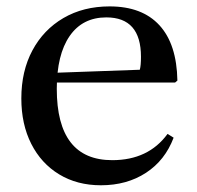

<svg xmlns="http://www.w3.org/2000/svg" viewBox="-20 -554 600 585"><path d="M287.5 10.5Q215 10.5 160.2 -22.8Q105.5 -56 75.2 -115.8Q45 -175.5 45 -254Q45 -337.5 78.8 -400.5Q112.5 -463.5 173.2 -499Q234 -534.5 314 -534.5Q413 -534.5 465.8 -477Q518.5 -419.5 520.5 -308.5L513.5 -302.5H126V-331.5L406 -341.5Q409.5 -354.5 409.5 -381Q409.5 -501 304 -501Q231.5 -501 192.2 -444.2Q153 -387.5 153 -283.5Q153 -66 322 -66Q432 -66 490.5 -146L509 -134.5Q483 -65.5 424.8 -27.5Q366.5 10.5 287.5 10.5Z"/></svg>

Font: Libre Caslon Text
Style: Regular
Weight: 400
Designer: Pablo Impallari, Rodrigo Fuenzalida, Katja Schimmel
Foundry: Pablo Impallari, Rodrigo Fuenzalida
Version: Version 2.000